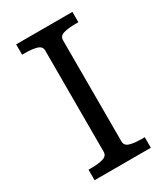

<svg xmlns="http://www.w3.org/2000/svg" viewBox="-178 -790 755 869"><g transform="rotate(-30 199.5 -355.0)"><path d="M153 -91V-620Q153 -642 129 -649Q105 -656 68 -656H53V-710H347V-656H331Q294 -656 270 -649Q246 -642 246 -620V-91Q246 -69 270 -62Q294 -55 331 -55H347V0H53V-55H68Q105 -55 129 -62Q153 -69 153 -91Z"/></g></svg>

Font: Roboto Serif
Style: Regular
Weight: 400
Designer: Greg Gazdowicz
Foundry: Commercial Type
Version: Version 1.008